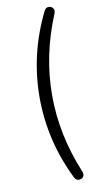

<svg xmlns="http://www.w3.org/2000/svg" viewBox="-99 -755 497 983"><g transform="rotate(-10 149.5 -264.0)"><path d="M206 171Q154 66 128.5 -42.5Q103 -151 103 -263Q103 -375 128.5 -483.5Q154 -592 206 -697Q214 -712 228 -712.5Q242 -713 251 -702Q260 -691 252 -672Q168 -469 168 -263Q168 -159 189 -57.5Q210 44 252 146Q260 166 251 176Q242 186 228 185.5Q214 185 206 171Z"/></g></svg>

Font: Nunito Light
Style: Regular
Weight: 300
Designer: Vernon Adams
Foundry: Vernon Adams
Version: Version 3.601; ttfautohint (v1.8.2.53-6de2)